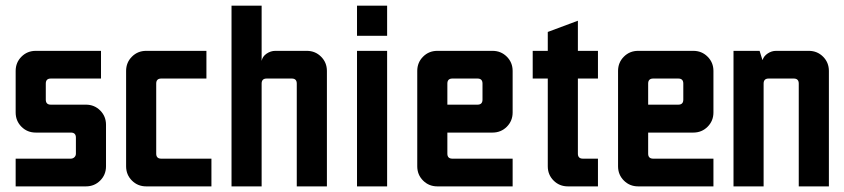

<svg xmlns="http://www.w3.org/2000/svg" viewBox="-20 -663 3004 683"><path d="M107.1 -482.1H339.3V-383.6H160.7Q142.9 -383.6 142.9 -365.7V-308.6Q142.9 -290.7 160.7 -290.7H285.7Q315.7 -290.7 336.4 -270Q357.1 -249.3 357.1 -219.3V-71.4Q357.1 -41.4 336.4 -20.7Q315.7 0 285.7 0H35.7V-98.6H231.4Q239.3 -98.6 244.6 -103.6Q250 -108.6 250 -116.4V-173.6Q250 -191.4 232.1 -191.4H107.1Q77.1 -191.4 56.4 -212.1Q35.7 -232.9 35.7 -262.9V-410.7Q35.7 -440.7 56.4 -461.4Q77.1 -482.1 107.1 -482.1Z M500 -482.1H714.3V-383.6H553.6Q535.7 -383.6 535.7 -365.7V-116.4Q535.7 -98.6 553.6 -98.6H732.1V0H500Q470 0 449.3 -20.7Q428.6 -41.4 428.6 -71.4V-410.7Q428.6 -440.7 449.3 -461.4Q470 -482.1 500 -482.1Z M803.6 -642.9H910.7V-446.4Q913.6 -462.1 928.2 -472.1Q942.9 -482.1 959.3 -482.1H1071.4Q1101.4 -482.1 1122.1 -461.4Q1142.9 -440.7 1142.9 -410.7V0H1035.7V-365.7Q1035.7 -383.6 1017.9 -383.6H928.6Q910.7 -383.6 910.7 -365.7V0H803.6Z M1250 -642.9H1357.1V-535.7H1250ZM1250 -482.1H1357.1V0H1250Z M1678.6 -383.6H1589.3Q1571.4 -383.6 1571.4 -365.7V-290.7H1678.6Q1696.4 -290.7 1696.4 -308.6V-365.7Q1696.4 -383.6 1678.6 -383.6ZM1535.7 -482.1H1732.1Q1762.1 -482.1 1782.9 -461.4Q1803.6 -440.7 1803.6 -410.7V-262.9Q1803.6 -232.9 1782.9 -212.1Q1762.1 -191.4 1732.1 -191.4H1571.4V-116.4Q1571.4 -98.6 1589.3 -98.6H1803.6V0H1535.7Q1505.7 0 1485 -20.7Q1464.3 -41.4 1464.3 -71.4V-410.7Q1464.3 -440.7 1485 -461.4Q1505.7 -482.1 1535.7 -482.1Z M1928.6 -549.3 2035.7 -589.3V-482.1H2107.1V-383.6H2035.7V-116.4Q2035.7 -98.6 2053.6 -98.6H2107.1V0H2000Q1970 0 1949.3 -20.7Q1928.6 -41.4 1928.6 -71.4V-383.6H1875V-482.1H1928.6Z M2392.9 -383.6H2303.6Q2285.7 -383.6 2285.7 -365.7V-290.7H2392.9Q2410.7 -290.7 2410.7 -308.6V-365.7Q2410.7 -383.6 2392.9 -383.6ZM2250 -482.1H2446.4Q2476.4 -482.1 2497.1 -461.4Q2517.9 -440.7 2517.9 -410.7V-262.9Q2517.9 -232.9 2497.1 -212.1Q2476.4 -191.4 2446.4 -191.4H2285.7V-116.4Q2285.7 -98.6 2303.6 -98.6H2517.9V0H2250Q2220 0 2199.3 -20.7Q2178.6 -41.4 2178.6 -71.4V-410.7Q2178.6 -440.7 2199.3 -461.4Q2220 -482.1 2250 -482.1Z M2589.3 -482.1H2682.1L2692.1 -450H2692.9Q2697.1 -463.6 2711.1 -472.9Q2725 -482.1 2740.7 -482.1H2857.1Q2887.1 -482.1 2907.9 -461.4Q2928.6 -440.7 2928.6 -410.7V0H2821.4V-365.7Q2821.4 -383.6 2803.6 -383.6H2714.3Q2696.4 -383.6 2696.4 -365.7V0H2589.3Z"/></svg>

Font: Aire Exterior
Style: Regular
Weight: 400
Width: 4
Designer: Jayvee Enaguas (HarvettFox96)
Version: 20190503.02